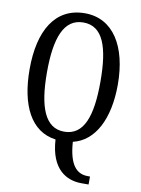

<svg xmlns="http://www.w3.org/2000/svg" viewBox="-101 -793 800 1089"><g transform="rotate(10 298.5 -248.5)"><path d="M446 228H487V182H474C412 182 366 140 357 5C482 -24 552 -162 552 -358C552 -580 461 -725 299 -725C127 -725 44 -580 44 -359C44 -151 114 -10 258 9C268 180 360 228 446 228ZM298 -43C187 -43 144 -160 144 -358C144 -557 187 -672 299 -672C412 -672 452 -557 452 -358C452 -160 412 -43 298 -43Z"/></g></svg>

Font: Noto Serif Sinhala ExtraCondensed
Style: Regular
Weight: 400
Width: 2
Designer: Jelle Bosma - Monotype Design Team
Foundry: Monotype Imaging Inc.
Version: Version 2.007